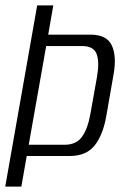

<svg xmlns="http://www.w3.org/2000/svg" viewBox="-40 -695 470 715"><path d="M-20.5 0 98.5 -675H158.5L139.5 -566H297Q357.5 -566 376.2 -526.2Q395 -486.5 383 -418.5L355.5 -261Q343 -191 311.8 -152.5Q280.5 -114 219 -114H59.5L39.5 0ZM67 -156H201.5Q244 -156 265.5 -185.8Q287 -215.5 297 -273L321 -407.5Q331 -463.5 320 -493.5Q309 -523.5 266 -523.5H132Z"/></svg>

Font: Anybody Light
Style: Italic
Weight: 300
Italic angle: -10°
Designer: Tyler Finck
Foundry: Etcetera Type Company
Version: Version 1.010; ttfautohint (v1.8.3) -l 8 -r 50 -G 200 -x 14 